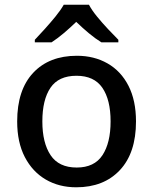

<svg xmlns="http://www.w3.org/2000/svg" viewBox="-20 -786 650 816"><path d="M558 -270Q558 -136 489.5 -63Q421 10 304 10Q231 10 174.5 -23Q118 -56 85.5 -118.5Q53 -181 53 -270Q53 -404 121 -476.5Q189 -549 307 -549Q380 -549 437 -516.5Q494 -484 526 -421.5Q558 -359 558 -270ZM160 -270Q160 -179 195 -126.5Q230 -74 306 -74Q381 -74 415.5 -126.5Q450 -179 450 -270Q450 -362 415 -413Q380 -464 305 -464Q229 -464 194.5 -413Q160 -362 160 -270ZM358 -766Q370 -743 392.5 -715.5Q415 -688 439.5 -662Q464 -636 483 -617V-606H411Q385 -622 358 -644.5Q331 -667 304 -693Q277 -667 251 -645Q225 -623 199 -606H128V-617Q147 -637 170.5 -663Q194 -689 216 -716Q238 -743 251 -766Z"/></svg>

Font: Noto Sans Syriac Medium
Style: Regular
Weight: 500
Designer: Patrick Giasson and the Monotype Design Team
Foundry: Monotype Imaging Inc.
Version: Version 3.000; ttfautohint (v1.8.4.7-5d5b)